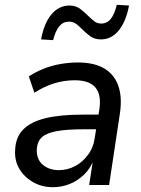

<svg xmlns="http://www.w3.org/2000/svg" viewBox="-20 -770 586 799"><path d="M200 9Q155 9 118.5 -11.5Q82 -32 61 -66.5Q40 -101 43 -146Q45 -199 76.5 -231Q108 -263 169 -278Q230 -293 324 -293H402L393 -232H329Q260 -232 217.5 -224.5Q175 -217 155 -199.5Q135 -182 133 -148Q132 -106 158.5 -84Q185 -62 225 -62Q261 -62 293 -79Q325 -96 347.5 -127.5Q370 -159 375 -201L394 -318Q402 -377 376.5 -406.5Q351 -436 291 -436Q248 -436 206.5 -423.5Q165 -411 123 -384L100 -452Q127 -470 160.5 -483.5Q194 -497 231 -503.5Q268 -510 304 -510Q372 -510 414 -485Q456 -460 472.5 -412.5Q489 -365 479 -298L434 0H351L368 -110H372Q358 -71 331 -44.5Q304 -18 270.5 -4.5Q237 9 200 9ZM201 -603 151 -606Q163 -673 194 -710Q225 -747 269 -747Q296 -747 314.5 -732.5Q333 -718 348 -703Q360 -691 372.5 -681.5Q385 -672 401 -672Q426 -672 441.5 -692Q457 -712 466 -750L517 -747Q504 -679 473.5 -642.5Q443 -606 400 -606Q373 -606 354.5 -620Q336 -634 320 -650Q308 -663 295.5 -671.5Q283 -680 267 -680Q243 -680 227 -661Q211 -642 201 -603Z"/></svg>

Font: Nunitoga
Style: Medium Italic
Weight: 500
Italic angle: -9°
Designer: Vernon Adams
Foundry: Vernon Adams
Version: Version 1.0